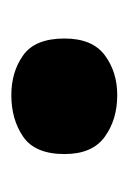

<svg xmlns="http://www.w3.org/2000/svg" viewBox="36 -251 227 339"><g transform="rotate(-90 149.5 -81.5)"><path d="M47 -81Q47 -133 77.5 -154Q108 -175 151 -175Q192 -175 221.5 -154Q251 -133 251 -81Q251 -32 221.5 -10Q192 12 151 12Q108 12 77.5 -10Q47 -32 47 -81Z"/></g></svg>

Font: Noto Sans Gurmukhi UI Black
Style: Regular
Weight: 900
Designer: Jelle Bosma - Monotype Design Team
Foundry: Monotype Imaging Inc.
Version: Version 2.004; ttfautohint (v1.8.4.7-5d5b)